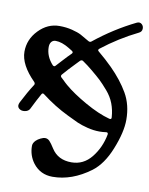

<svg xmlns="http://www.w3.org/2000/svg" viewBox="-195 -1052 884 1140"><g transform="rotate(10 247.0 -482.5)"><path d="M344 -784Q333 -775 344 -767Q392 -727 429 -690Q496 -623 535.5 -554.5Q575 -486 575 -396Q575 -321 533 -217Q493 -117 429 -69Q318 13 202 13Q128 13 84 -44Q50 -89 50 -147Q50 -164 66 -180Q76 -190 92.5 -198Q109 -206 119 -206Q135 -206 146.5 -194Q158 -182 177 -152Q216 -91 297 -91Q370 -91 418 -151Q466 -211 481 -291Q482 -297 479 -300.5Q476 -304 470 -303Q449 -300 430 -300Q394 -300 356.5 -309.5Q319 -319 294 -330Q269 -341 229 -361Q146 -401 68 -461Q58 -469 52 -458Q30 -419 2 -362Q-6 -346 -28 -342.5Q-50 -339 -64 -352Q-78 -365 -66 -389Q-33 -454 0 -505Q5 -513 -2 -522Q-91 -611 -91 -690Q-91 -764 -37 -820Q17 -876 88 -876Q129 -876 164.5 -867Q200 -858 220 -847.5Q240 -837 273 -817Q283 -812 290 -818Q407 -912 536 -975Q553 -983 565.5 -972.5Q578 -962 577 -944.5Q576 -927 559 -919Q445 -863 344 -784ZM89 -639Q99 -631 106 -640Q114 -649 134.5 -671Q155 -693 167 -706L188 -727Q197 -736 185 -744L164 -757Q118 -785 81 -785Q65 -785 55.5 -773.5Q46 -762 46 -742Q46 -686 89 -639ZM194 -538Q243 -496 325 -449.5Q407 -403 474 -385Q481 -383 484.5 -386Q488 -389 487 -396Q484 -440 469.5 -478Q455 -516 426 -549.5Q397 -583 377 -602Q357 -621 318 -653Q293 -674 261 -696Q253 -701 244 -694Q237 -686 221 -670Q181 -629 151 -594Q144 -585 152 -577Q157 -573 165.5 -564.5Q174 -556 181 -549.5Q188 -543 194 -538Z"/></g></svg>

Font: Joscelyn
Style: Regular
Weight: 400
Designer: Peter S. Baker
Version: Version 1.012